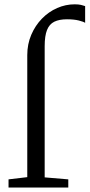

<svg xmlns="http://www.w3.org/2000/svg" viewBox="-20 -846 404 866"><path d="M18.5 0V-37L103 -47V-597.5Q103 -647 121 -689Q139 -731 169.2 -762Q199.5 -793 237.8 -809.8Q276 -826.5 316.5 -826.5Q334 -826.5 345 -824Q356 -821.5 364 -818.5V-743Q357 -748 335.5 -753.5Q314 -759 282 -759Q247 -759 224.8 -748Q202.5 -737 192 -710.5Q181.5 -684 181.5 -637.5V-46L288 -37V0Z"/></svg>

Font: Merriweather 48pt Light
Style: Regular
Weight: 300
Version: Version 2.100